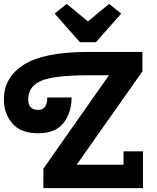

<svg xmlns="http://www.w3.org/2000/svg" viewBox="-65 -967 807 987"><path d="M-45 -456Q-45 -570 58.5 -635Q162 -700 389 -700H667V-600L329 -120H570V-189H670V0H158V-100L495 -580H387Q213 -580 146.5 -551.5Q80 -523 80 -456Q80 -402 131 -402Q178 -402 178 -466H303Q303 -389 262 -335.5Q221 -282 131 -282Q41 -282 -2 -333Q-45 -384 -45 -456ZM346 -750 216 -897 278 -947 387 -857 496 -947 558 -897 428 -750Z"/></svg>

Font: Cherry Swash
Style: Bold
Weight: 700
Designer: Kasatkina Nataliya
Foundry: Nataliya Kasatkina
Version: Version 1.001